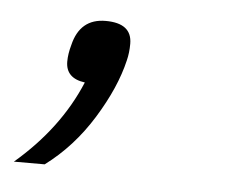

<svg xmlns="http://www.w3.org/2000/svg" viewBox="-62 -126 353 298"><g transform="rotate(5 114.5 23.0)"><path d="M92 -92Q133 -92 133 -60Q133 -46 130 -34Q120 9 90 57.5Q60 106 17 138H-31Q37 80 68 6Q38 2 38 -24Q38 -36 42 -50Q52 -92 92 -92Z"/></g></svg>

Font: IBM Plex Sans Light
Style: Italic
Weight: 300
Italic angle: -11.31°
Designer: Mike Abbink, Paul van der Laan, Pieter van Rosmalen
Foundry: Bold Monday
Version: Version 3.0